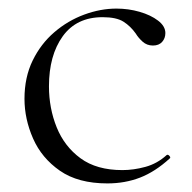

<svg xmlns="http://www.w3.org/2000/svg" viewBox="-20 -415 447 447"><path d="M230 12Q162 12 119.5 -17.5Q77 -47 57 -92.5Q37 -138 37 -185Q37 -235 56 -274Q75 -313 106.5 -340Q138 -367 176 -381Q214 -395 251 -395Q279 -395 305 -387.5Q331 -380 348 -367Q365 -354 365 -338Q365 -326 357.5 -317.5Q350 -309 336 -309Q322 -309 312 -318Q302 -327 296 -337Q284 -354 267.5 -364.5Q251 -375 219 -375Q158 -375 126 -330.5Q94 -286 94 -214Q94 -163 112 -118.5Q130 -74 167.5 -46.5Q205 -19 265 -19Q291 -19 318.5 -26.5Q346 -34 368 -54Q371 -56 374.5 -52Q378 -48 375 -46Q341 -15 306 -1.5Q271 12 230 12Z"/></svg>

Font: Cormorant Light Light
Style: Regular
Weight: 300
Version: Version 4.000